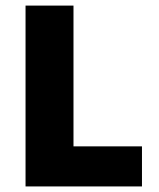

<svg xmlns="http://www.w3.org/2000/svg" viewBox="-20 -670 570 690"><path d="M71.8 0V-649.9H244.1V-144H490.2V0Z"/></svg>

Font: Source Sans Pro Black
Style: Regular
Weight: 900
Designer: Paul D. Hunt
Foundry: Adobe Systems Incorporated
Version: Version 2.020;PS 2.0;hotconv 1.0.86;makeotf.lib2.5.63406